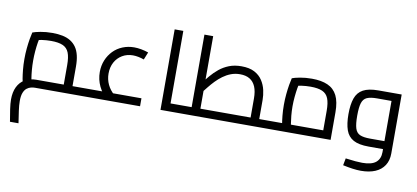

<svg xmlns="http://www.w3.org/2000/svg" viewBox="-88 -1035 3658 1684"><g transform="rotate(10 1741.0 -192.5)"><path d="M551 0V-71H659V0ZM65 332Q55 275 47.5 224Q40 173 40 137Q40 72 62.5 25.5Q85 -21 127.5 -46Q170 -71 229 -71Q246 -71 279 -71Q312 -71 355 -71Q398 -71 444 -71Q490 -71 531 -71L473 -20V-245Q473 -315 457 -355Q441 -395 402.5 -412Q364 -429 298 -429Q256 -429 214.5 -423Q173 -417 150 -407L197 -455Q191 -431 185 -394.5Q179 -358 175.5 -316Q172 -274 172 -232Q172 -189 175.5 -148Q179 -107 184 -77Q189 -47 192 -35L118 -14Q114 -27 108.5 -59Q103 -91 98.5 -136Q94 -181 94 -232Q94 -281 98.5 -327.5Q103 -374 109.5 -412Q116 -450 122 -473Q144 -482 192 -491Q240 -500 298 -500Q348 -500 388.5 -491.5Q429 -483 459.5 -464Q490 -445 510.5 -415.5Q531 -386 541 -343.5Q551 -301 551 -245V0Q509 0 460.5 0Q412 0 365.5 0Q319 0 282.5 0Q246 0 229 0Q213 0 194 4.5Q175 9 157.5 22.5Q140 36 129 63.5Q118 91 118 137Q118 175 125 224Q132 273 141 332ZM659 0V-71Q665 -71 669 -68.5Q673 -66 675 -61.5Q677 -57 678 -50.5Q679 -44 679 -36Q679 -28 678 -21Q677 -14 675 -9.5Q673 -5 669 -2.5Q665 0 659 0Z M876 -3Q822 -49 793.5 -108.5Q765 -168 765 -235Q765 -292 785 -340.5Q805 -389 840 -425Q875 -461 923 -480.5Q971 -500 1026 -500Q1055 -500 1088.5 -494Q1122 -488 1153 -477L1126 -410Q1101 -419 1075.5 -424Q1050 -429 1027 -429Q974 -429 932 -404Q890 -379 866.5 -335.5Q843 -292 843 -235Q843 -183 864.5 -137.5Q886 -92 927 -57ZM659 0V-71H1165V0ZM659 0Q653 0 649 -2.5Q645 -5 643 -9.5Q641 -14 640 -21Q639 -28 639 -36Q639 -47 640.5 -54.5Q642 -62 646.5 -66.5Q651 -71 659 -71Z M1424 0V-71H1546V0ZM1347 0V-717H1424V0ZM1546 0V-71Q1552 -71 1556 -68.5Q1560 -66 1562 -61.5Q1564 -57 1565 -50.5Q1566 -44 1566 -36Q1566 -28 1565 -21Q1564 -14 1562 -9.5Q1560 -5 1556 -2.5Q1552 0 1546 0Z M2187 0V-71H2295V0ZM1546 0V-71H2209L2137 -6V-241Q2137 -304 2119.5 -345.5Q2102 -387 2067.5 -408Q2033 -429 1981 -429Q1937 -429 1899.5 -414.5Q1862 -400 1830 -376.5Q1798 -353 1770.5 -324.5Q1743 -296 1720 -267Q1697 -238 1678 -214L1652 -285Q1683 -324 1715 -362Q1747 -400 1785 -431Q1823 -462 1871 -481Q1919 -500 1981 -500Q2052 -500 2097.5 -476Q2143 -452 2168.5 -412.5Q2194 -373 2204 -328Q2214 -283 2214 -241V0ZM1612 -71V-717H1690V-71ZM1546 0Q1540 0 1536 -2.5Q1532 -5 1530 -9.5Q1528 -14 1527 -21Q1526 -28 1526 -36Q1526 -47 1527.5 -54.5Q1529 -62 1533.5 -66.5Q1538 -71 1546 -71ZM2295 0V-71Q2301 -71 2305 -68.5Q2309 -66 2311 -61.5Q2313 -57 2314 -50.5Q2315 -44 2315 -36Q2315 -28 2314 -21Q2313 -14 2311 -9.5Q2309 -5 2305 -2.5Q2301 0 2295 0Z M2295 0V-71H2842L2784 -30V-245Q2784 -315 2768 -355Q2752 -395 2713.5 -412Q2675 -429 2609 -429Q2567 -429 2525.5 -423Q2484 -417 2461 -407L2508 -455Q2502 -431 2496 -394.5Q2490 -358 2486 -316Q2482 -274 2482 -232Q2482 -189 2486 -148Q2490 -107 2495 -77Q2500 -47 2503 -35L2429 -14Q2425 -27 2419.5 -59Q2414 -91 2409.5 -136Q2405 -181 2405 -232Q2405 -281 2409.5 -327.5Q2414 -374 2420.5 -412Q2427 -450 2433 -473Q2455 -482 2503 -491Q2551 -500 2609 -500Q2693 -500 2749.5 -475Q2806 -450 2834 -394.5Q2862 -339 2862 -245V0ZM2295 0Q2289 0 2285 -2.5Q2281 -5 2279 -9.5Q2277 -14 2276 -21Q2275 -28 2275 -36Q2275 -47 2276.5 -54.5Q2278 -62 2282.5 -66.5Q2287 -71 2295 -71Z M3170 221Q3135 221 3095.5 215.5Q3056 210 3009 200L3021 137Q3074 144 3109.5 147Q3145 150 3170 150Q3253 150 3291 118.5Q3329 87 3329 27V-455L3369 -429H3200Q3142 -429 3110.5 -415Q3079 -401 3067 -362.5Q3055 -324 3055 -250Q3055 -176 3067 -137.5Q3079 -99 3110.5 -85Q3142 -71 3200 -71H3329V0H3200Q3113 0 3064.5 -26.5Q3016 -53 2996.5 -108.5Q2977 -164 2977 -250Q2977 -336 2996.5 -391.5Q3016 -447 3064.5 -473.5Q3113 -500 3200 -500H3407V26Q3407 88 3378.5 132Q3350 176 3297 198.5Q3244 221 3170 221Z"/></g></svg>

Font: Cairo Play
Style: Regular
Weight: 400
Designer: Mohamed Gaber, Accademia di Belle Arti di Urbino
Foundry: Kief Type Foundry, Accademia di Belle Arti di Urbino
Version: Version 3.119